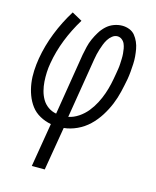

<svg xmlns="http://www.w3.org/2000/svg" viewBox="-111 -597 722 888"><g transform="rotate(15 250.0 -152.5)"><path d="M127 215 162 5Q134 0 108.5 -14Q83 -28 66.5 -50Q50 -72 40 -99Q30 -126 26 -155Q22 -184 23.5 -214Q25 -244 30 -274Q41 -338 65.5 -400Q90 -462 126 -520L175 -493Q142 -439 119.5 -382Q97 -325 87 -266Q83 -244 82 -221.5Q81 -199 82.5 -177Q84 -155 89.5 -134Q95 -113 105.5 -95Q116 -77 133.5 -64.5Q151 -52 173 -48L221 -343Q225 -363 229.5 -382.5Q234 -402 242.5 -421Q251 -440 262 -458Q273 -476 288.5 -490.5Q304 -505 324 -512.5Q344 -520 364 -520Q382 -520 398.5 -513.5Q415 -507 425.5 -494Q436 -481 443 -465Q450 -449 453 -432Q456 -415 457.5 -397.5Q459 -380 458 -361.5Q457 -343 455.5 -325Q454 -307 451 -289Q445 -257 437.5 -225Q430 -193 417.5 -162.5Q405 -132 386.5 -102.5Q368 -73 343 -49Q318 -25 286.5 -10.5Q255 4 224 7L189 215ZM231 -48Q256 -53 279 -68.5Q302 -84 319 -105Q336 -126 348.5 -150Q361 -174 369.5 -198.5Q378 -223 383.5 -248Q389 -273 393 -298Q395 -310 397 -322.5Q399 -335 399.5 -347Q400 -359 400.5 -371.5Q401 -384 400 -396Q399 -408 397 -419.5Q395 -431 390.5 -441.5Q386 -452 376.5 -459.5Q367 -467 355 -467Q342 -467 330.5 -458Q319 -449 311.5 -437Q304 -425 299 -412Q294 -399 290 -386.5Q286 -374 283 -361Q280 -348 278 -335Z"/></g></svg>

Font: Iosevka Light Oblique
Style: Regular
Weight: 300
Italic angle: -9°
Monospace: yes
Designer: Belleve Invis
Foundry: Belleve Invis
Version: Version 32.5.0; ttfautohint (v1.8.4)